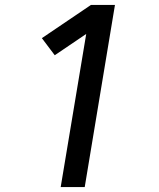

<svg xmlns="http://www.w3.org/2000/svg" viewBox="-20 -755 640 775"><path d="M225 0 328 -618 201 -532 149 -601 347 -735H444L322 0Z"/></svg>

Font: Iosevka Curly Medium Extended
Style: Italic
Weight: 500
Width: 7
Italic angle: -9°
Monospace: yes
Designer: Belleve Invis
Foundry: Belleve Invis
Version: Version 11.1.0; ttfautohint (v1.8.3)